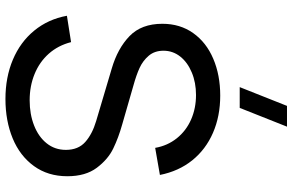

<svg xmlns="http://www.w3.org/2000/svg" viewBox="-196 -812 1022 670"><g transform="rotate(90 315.0 -477.0)"><path d="M422 -967.5 356.5 -802.5H284L349.5 -967.5ZM35 -199.5 127 -214Q138.5 -169 167.2 -136.5Q196 -104 238 -86.8Q280 -69.5 330 -69.5Q378.5 -69.5 418 -85Q457.5 -100.5 480.2 -129Q503 -157.5 503 -196Q503 -239 475.5 -263.5Q448 -288 402.5 -301.5L219 -356Q149 -376.5 106 -418Q63 -459.5 63 -532.5Q63 -594.5 95.5 -640.2Q128 -686 185 -710.2Q242 -734.5 313.5 -734.5Q385.5 -734.5 443.5 -709.2Q501.5 -684 539.5 -636.8Q577.5 -589.5 590.5 -524L496 -507.5Q488.5 -550.5 462.5 -583Q436.5 -615.5 397.2 -632.8Q358 -650 311.5 -650Q268 -650 232.8 -635.2Q197.5 -620.5 177.2 -594.8Q157 -569 157 -536.5Q157 -505.5 174.5 -485Q192 -464.5 217.2 -453Q242.5 -441.5 277 -432L414 -392.5Q460.5 -379.5 498.2 -361.2Q536 -343 565.5 -303.8Q595 -264.5 595 -201Q595 -133.5 559.5 -84.5Q524 -35.5 462.8 -10.2Q401.5 15 325.5 15Q249.5 15 188 -11Q126.5 -37 86.8 -85.5Q47 -134 35 -199.5Z"/></g></svg>

Font: CCSD_manrope Medium
Style: Regular
Weight: 500
Designer: Mikhail Sharanda
Foundry: Mikhail Sharanda
Version: Version 4.503